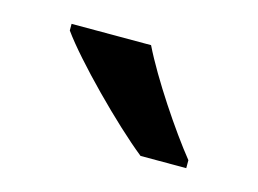

<svg xmlns="http://www.w3.org/2000/svg" viewBox="-40 -826 376 280"><g transform="rotate(15 148.0 -686.0)"><path d="M160 -766H40V-756C67 -718 143 -641 187 -606H256V-618C227 -654 182 -721 160 -766Z"/></g></svg>

Font: Noto Sans Lao Looped SemiCondensed Medium
Style: Regular
Weight: 500
Width: 4
Designer: Mark Frömberg, Ben Mitchell
Foundry: The Fontpad Ltd
Version: Version 1.002